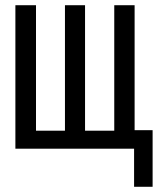

<svg xmlns="http://www.w3.org/2000/svg" viewBox="-20 -570 640 736"><path d="M494 0H39V-550H118V-69H229V-550H306V-69H418V-550H496V-71H565V146H494Z"/></svg>

Font: JuliaMono Light
Style: Regular
Weight: 300
Monospace: yes
Designer: cormullion
Foundry: corm
Version: Version 0.054; ttfautohint (v1.8.4)